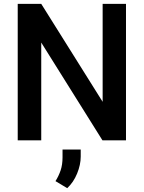

<svg xmlns="http://www.w3.org/2000/svg" viewBox="-20 -731 749 1000"><path d="M636.2 -710.9V0H513.7L194.8 -509.3V0H72.3V-710.9H194.8L514.6 -200.7V-710.9ZM400.4 47.9V84.5Q400.4 127 381.6 172.9Q362.8 218.8 330.1 249L269 212.4Q286.1 185.1 295.9 155.8Q305.7 126.5 305.7 88.9V47.9Z"/></svg>

Font: Vazirmatn RD Medium
Style: Regular
Weight: 500
Designer: Saber Rastikerdar
Foundry: Saber Rastikerdar
Version: Version 33.003